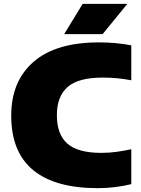

<svg xmlns="http://www.w3.org/2000/svg" viewBox="-20 -971 736 1001"><path d="M489.5 10Q267 10 152.8 -84.2Q38.5 -178.5 38.5 -368Q38.5 -547.5 155 -648.8Q271.5 -750 496 -750Q586.5 -750 664.5 -734.5V-552.5Q630 -559 593 -562.8Q556 -566.5 515.5 -566.5Q388.5 -566.5 332.5 -517.5Q276.5 -468.5 276.5 -370Q276.5 -270.5 331.2 -222.2Q386 -174 508 -174Q549 -174 588.8 -179.5Q628.5 -185 664.5 -193V-11Q627 -1.5 581 4.2Q535 10 489.5 10ZM314.5 -793 411 -951H644L515 -793Z"/></svg>

Font: Encode Sans SemiExpanded SemiExpanded Black
Style: Regular
Weight: 900
Width: 6
Designer: Multiple Designers
Foundry: Impallari Type
Version: Version 3.000; ttfautohint (v1.8.3) -l 8 -r 50 -G 200 -x 14 